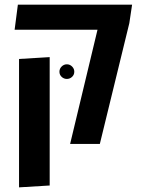

<svg xmlns="http://www.w3.org/2000/svg" viewBox="-20 -620 612 827"><path d="M282 0 400 -492H43L57 -600H549L537 -520L410 0ZM62 187V-366L194 -374V179ZM268 -280Q255 -280 245.5 -289Q236 -298 236 -311Q236 -324 245.5 -333.5Q255 -343 268 -343Q281 -343 290.5 -333.5Q300 -324 300 -311Q300 -298 290.5 -289Q281 -280 268 -280Z"/></svg>

Font: Noto Sans Hebrew Condensed SemiBold
Style: Regular
Weight: 600
Width: 3
Designer: Ben Nathan
Foundry: Google LLC
Version: Version 3.001; ttfautohint (v1.8.4.7-5d5b)